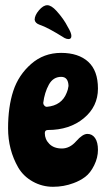

<svg xmlns="http://www.w3.org/2000/svg" viewBox="-20 -695 407 737"><path d="M146 -300Q146 -294 150 -290Q154 -285 160 -285Q217 -290 236 -339Q241 -350 243 -365Q242 -400 215 -400Q184 -400 167.5 -370Q151 -340 146 -300ZM164 -196Q152 -196 152 -184Q152 -160 169.5 -142.5Q187 -125 217.5 -125Q248 -125 272.5 -153Q297 -181 315.5 -181Q334 -181 345 -165Q356 -149 356 -119.5Q356 -90 341.5 -60.5Q327 -31 307 -16Q287 -1 262 8Q225 22 183.5 22Q142 22 106 2Q70 -18 50 -52Q11 -120 11 -202.5Q11 -285 31 -346Q51 -407 99.5 -449.5Q148 -492 214.5 -492Q281 -492 318.5 -458Q356 -424 356 -355Q356 -286 301.5 -241Q247 -196 164 -196ZM132 -600Q115 -606 113 -619Q113 -636 129.5 -655.5Q146 -675 161.5 -675Q177 -675 197 -653Q225 -622 240 -592Q254 -569 254 -557Q254 -545 243 -545Q236 -545 228 -549Q163 -590 132 -600Z"/></svg>

Font: Chicle
Style: Regular
Weight: 400
Designer: Angel Koziupa and Alejandro Paul
Foundry: Angel Koziupa and Alejandro Paul
Version: Version 1.000